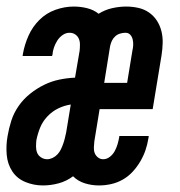

<svg xmlns="http://www.w3.org/2000/svg" viewBox="-28 -558 548 586"><path d="M103 8Q75 8 49.5 -2.5Q24 -13 9.5 -35Q-5 -57 -7.5 -85.5Q-10 -114 -5 -142Q-1 -166 6.5 -189.5Q14 -213 28.5 -234Q43 -255 63.5 -271.5Q84 -288 106.5 -299Q129 -310 153 -315Q177 -320 201 -321L215 -403Q216 -412 216 -422Q216 -432 212.5 -440Q209 -448 201.5 -453Q194 -458 184 -458Q173 -458 163 -451Q153 -444 146.5 -433.5Q140 -423 136.5 -412.5Q133 -402 132 -390Q131 -389 131 -388.5Q131 -388 131 -387H41Q41 -389 41.5 -390.5Q42 -392 42 -394Q47 -422 59 -449Q71 -476 92 -497Q113 -518 141 -528Q169 -538 197 -538Q218 -538 238 -533Q258 -528 273 -516Q292 -528 314 -533Q336 -538 357 -538Q376 -538 394 -534Q412 -530 426.5 -520Q441 -510 450.5 -495.5Q460 -481 464.5 -463.5Q469 -446 468.5 -427Q468 -408 465 -389L438 -225H276L260 -127Q259 -118 258.5 -108.5Q258 -99 261 -91Q264 -83 271 -77.5Q278 -72 287 -72Q298 -72 307.5 -79.5Q317 -87 322.5 -97.5Q328 -108 331 -118.5Q334 -129 336 -140Q336 -141 336 -141.5Q336 -142 336 -143H426Q426 -141 425.5 -139.5Q425 -138 425 -136Q422 -117 416 -99.5Q410 -82 400 -65Q390 -48 376.5 -33.5Q363 -19 346 -9.5Q329 0 310.5 4Q292 8 274 8Q252 8 231 1.5Q210 -5 195 -20Q175 -5 151 1.5Q127 8 103 8ZM290 -305H360L376 -403Q378 -411 378.5 -420Q379 -429 377 -437.5Q375 -446 369.5 -452Q364 -458 355 -458Q347 -458 338.5 -455.5Q330 -453 323.5 -447Q317 -441 313.5 -433.5Q310 -426 308 -417ZM116 -72Q124 -72 132.5 -76Q141 -80 147.5 -87Q154 -94 158 -102.5Q162 -111 165 -119.5Q168 -128 170 -136.5Q172 -145 174 -154L188 -239Q168 -236 149.5 -227Q131 -218 116.5 -202.5Q102 -187 94.5 -168.5Q87 -150 83 -130Q82 -120 82 -110Q82 -100 85.5 -91.5Q89 -83 97.5 -77.5Q106 -72 116 -72Z"/></svg>

Font: Iosevka Slab Medium Oblique
Style: Regular
Weight: 500
Italic angle: -9°
Monospace: yes
Designer: Belleve Invis
Foundry: Belleve Invis
Version: Version 11.1.1; ttfautohint (v1.8.3)